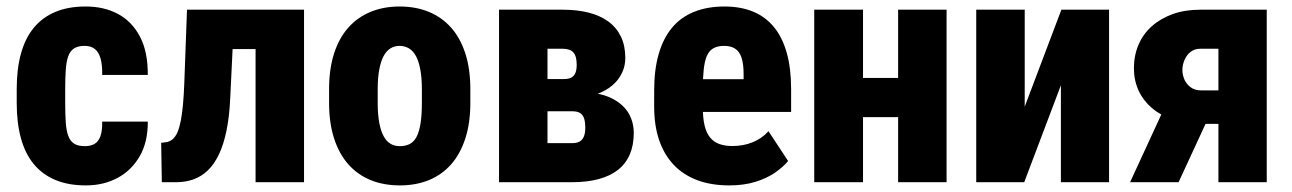

<svg xmlns="http://www.w3.org/2000/svg" viewBox="-20 -558 3957 588"><path d="M239.7 -110.4Q257.3 -110.4 269.3 -117.2Q281.2 -124 287.4 -140.6Q293.5 -157.2 293 -185.5H432.6Q433.1 -123 407.7 -79.3Q382.3 -35.6 339.6 -12.9Q296.9 9.8 242.7 9.8Q189.5 9.8 149.7 -6.8Q109.9 -23.4 83.5 -55.4Q57.1 -87.4 44.2 -134.3Q31.2 -181.2 31.2 -242.2V-286.1Q31.2 -346.7 44.2 -393.8Q57.1 -440.9 83.5 -472.9Q109.9 -504.9 149.4 -521.5Q189 -538.1 242.2 -538.1Q299.3 -538.1 342 -514.9Q384.8 -491.7 408.9 -445.3Q433.1 -398.9 432.6 -328.6H293Q293.5 -358.9 288.1 -378.4Q282.7 -397.9 270.8 -407.7Q258.8 -417.5 238.8 -417.5Q218.3 -417.5 206.3 -409.4Q194.3 -401.4 188.7 -385Q183.1 -368.7 181.4 -344Q179.7 -319.3 179.7 -286.1V-242.2Q179.7 -208 181.4 -183.1Q183.1 -158.2 189 -142.1Q194.8 -126 206.8 -118.2Q218.8 -110.4 239.7 -110.4Z M804.7 -528.3V-407.7H589.4V-528.3ZM911.1 -528.3V0H762.7V-528.3ZM552.7 -528.3H698.2L685.1 -258.3Q682.6 -201.7 673.8 -158.7Q665 -115.7 650.6 -85.4Q636.2 -55.2 616.7 -36.4Q597.2 -17.6 572.8 -8.8Q548.3 0 519.5 0H475.6L473.6 -120.6L488.8 -122.6Q499.5 -124 508.3 -131.3Q517.1 -138.7 523.2 -152.3Q529.3 -166 533.4 -187Q537.6 -208 540.3 -237.1Q543 -266.1 544.4 -303.2Z M987.8 -243.2V-284.7Q987.8 -347.2 1003.2 -394.5Q1018.6 -441.9 1046.9 -473.6Q1075.2 -505.4 1115 -521.7Q1154.8 -538.1 1203.6 -538.1Q1253.4 -538.1 1293.2 -521.7Q1333 -505.4 1361.3 -473.6Q1389.6 -441.9 1405 -394.5Q1420.4 -347.2 1420.4 -284.7V-243.2Q1420.4 -181.2 1405 -133.8Q1389.6 -86.4 1361.3 -54.4Q1333 -22.5 1293.2 -6.3Q1253.4 9.8 1204.6 9.8Q1155.3 9.8 1115.5 -6.3Q1075.7 -22.5 1047.1 -54.4Q1018.6 -86.4 1003.2 -133.8Q987.8 -181.2 987.8 -243.2ZM1136.7 -284.7V-243.2Q1136.7 -208 1141.4 -182.6Q1146 -157.2 1154.8 -141.1Q1163.6 -125 1176 -117.7Q1188.5 -110.4 1204.6 -110.4Q1223.1 -110.4 1236.1 -117.7Q1249 -125 1256.8 -141.1Q1264.6 -157.2 1268.3 -182.6Q1272 -208 1272 -243.2V-284.7Q1272 -319.3 1267.3 -344.5Q1262.7 -369.6 1254.2 -385.7Q1245.6 -401.9 1232.7 -409.7Q1219.7 -417.5 1203.6 -417.5Q1188 -417.5 1175.5 -409.7Q1163.1 -401.9 1154.5 -385.7Q1146 -369.6 1141.4 -344.5Q1136.7 -319.3 1136.7 -284.7Z M1731.4 -217.3H1600.1L1599.1 -315.9H1706.5Q1721.7 -315.9 1730.2 -320.8Q1738.8 -325.7 1742.4 -335.2Q1746.1 -344.7 1746.1 -359.4Q1746.1 -372.6 1743.7 -382.1Q1741.2 -391.6 1735.8 -397.5Q1730.5 -403.3 1722.2 -406Q1713.9 -408.7 1703.1 -408.7H1656.7V0H1508.3V-528.3H1703.1Q1747.6 -528.3 1783 -519.3Q1818.4 -510.3 1843.3 -491.9Q1868.2 -473.6 1881.6 -445.8Q1895 -418 1895 -380.4Q1895 -356.4 1885 -335Q1875 -313.5 1855.7 -296.9Q1836.4 -280.3 1807.9 -269.8Q1779.3 -259.3 1742.2 -256.3ZM1731.4 0H1564.9L1614.7 -119.6H1731.4Q1747.1 -119.6 1755.9 -125Q1764.6 -130.4 1768.6 -141.1Q1772.5 -151.9 1772.5 -167.5Q1772.5 -182.1 1769.3 -193.6Q1766.1 -205.1 1757.6 -211.2Q1749 -217.3 1731.4 -217.3H1622.6L1623.5 -315.9H1739.7L1772.5 -275.9Q1825.2 -272.5 1857.9 -254.6Q1890.6 -236.8 1905.8 -210Q1920.9 -183.1 1920.9 -150.9Q1920.9 -113.3 1908.7 -85Q1896.5 -56.6 1872.6 -37.8Q1848.6 -19 1813.2 -9.5Q1777.8 0 1731.4 0Z M2213.4 9.8Q2158.2 9.8 2115.2 -6.3Q2072.3 -22.5 2043 -53.5Q2013.7 -84.5 1998.5 -129.2Q1983.4 -173.8 1983.4 -231V-280.8Q1983.4 -344.7 1997.3 -392.8Q2011.2 -440.9 2038.1 -473.1Q2064.9 -505.4 2105.5 -521.7Q2146 -538.1 2198.7 -538.1Q2248 -538.1 2286.1 -522.5Q2324.2 -506.8 2350.1 -475.3Q2376 -443.8 2389.4 -396.2Q2402.8 -348.6 2402.8 -285.2V-215.3H2042.5V-315.4H2257.3V-330.1Q2257.3 -362.3 2251 -381.3Q2244.6 -400.4 2231.4 -408.9Q2218.3 -417.5 2197.8 -417.5Q2177.2 -417.5 2164.3 -409.9Q2151.4 -402.3 2144.5 -386.2Q2137.7 -370.1 2135 -343.8Q2132.3 -317.4 2132.3 -280.8V-231Q2132.3 -195.3 2138.2 -172.1Q2144 -148.9 2155.8 -135.5Q2167.5 -122.1 2184.3 -116.5Q2201.2 -110.8 2223.6 -110.8Q2256.3 -110.8 2284.9 -122.3Q2313.5 -133.8 2333.5 -156.2L2393.6 -64.9Q2379.4 -47.4 2354.2 -29.8Q2329.1 -12.2 2293.7 -1.2Q2258.3 9.8 2213.4 9.8Z M2781.2 -319.3V-199.2H2571.3V-319.3ZM2623 -528.3V0H2473.6V-528.3ZM2878.9 -528.3V0H2730.5V-528.3Z M3118.2 -231.4 3230.5 -528.3H3376.5V0H3229V-296.9L3116.7 0H2969.7V-528.3H3118.2Z M3564 -267.1H3712.9L3589.4 0H3440.9ZM3655.8 -528.3H3859.4V0H3711.4V-408.7H3655.8Q3638.2 -408.7 3626 -398.9Q3613.8 -389.2 3607.4 -374Q3601.1 -358.9 3601.1 -343.8Q3601.1 -328.6 3607.4 -314.2Q3613.8 -299.8 3626.7 -290.5Q3639.6 -281.2 3658.2 -281.2H3767.1V-178.7H3658.2Q3610.8 -178.7 3572.8 -191.4Q3534.7 -204.1 3507.8 -227.1Q3481 -250 3466.8 -281Q3452.6 -312 3452.6 -349.1Q3452.6 -387.7 3466.6 -420.7Q3480.5 -453.6 3507.3 -477.5Q3534.2 -501.5 3571.5 -514.9Q3608.9 -528.3 3655.8 -528.3Z"/></svg>

Font: Roboto Condensed ExtraBold
Style: Regular
Weight: 800
Designer: Christian Robertson
Foundry: Google
Version: Version 3.008; 2023